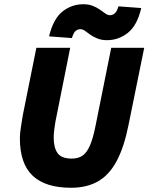

<svg xmlns="http://www.w3.org/2000/svg" viewBox="-20 -876 702 908"><path d="M316 12Q195 12 134.5 -45Q74 -102 74 -222Q74 -245 79 -276Q84 -307 88 -332L152 -650H312L242 -300Q239 -281 236.5 -262.5Q234 -244 234 -226Q234 -177 252.5 -151.5Q271 -126 320 -126Q349 -126 369.5 -139.5Q390 -153 405 -187Q420 -221 432 -282L506 -650H662L588 -286Q567 -180 531.5 -114Q496 -48 443 -18Q390 12 316 12ZM486 -686Q460 -686 440.5 -694Q421 -702 407 -712Q393 -722 382 -730Q371 -738 360 -738Q348 -738 338 -730Q328 -722 320 -696L212 -704Q232 -787 275.5 -821.5Q319 -856 374 -856Q400 -856 419.5 -848Q439 -840 453 -830Q467 -820 478.5 -812Q490 -804 500 -804Q512 -804 522.5 -812.5Q533 -821 540 -846L648 -838Q629 -756 585 -721Q541 -686 486 -686Z"/></svg>

Font: Source Sans 3 ExtraLight Black
Style: Italic
Weight: 900
Italic angle: -11°
Version: Version 3.052;hotconv 1.1.0;makeotfexe 2.6.0